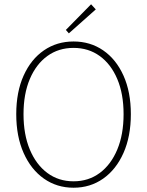

<svg xmlns="http://www.w3.org/2000/svg" viewBox="-20 -866 688 898"><path d="M324 12Q246 12 185.5 -30.5Q125 -73 90.5 -150.5Q56 -228 56 -332Q56 -436 90.5 -512.5Q125 -589 185.5 -630.5Q246 -672 324 -672Q402 -672 462.5 -630.5Q523 -589 557.5 -512.5Q592 -436 592 -332Q592 -228 557.5 -150.5Q523 -73 462.5 -30.5Q402 12 324 12ZM324 -18Q394 -18 446.5 -57Q499 -96 528.5 -166.5Q558 -237 558 -332Q558 -427 528.5 -496.5Q499 -566 446.5 -604Q394 -642 324 -642Q254 -642 201.5 -604Q149 -566 119.5 -496.5Q90 -427 90 -332Q90 -237 119.5 -166.5Q149 -96 201.5 -57Q254 -18 324 -18ZM302 -710 288 -726 406 -846 428 -822Z"/></svg>

Font: Assistant ExtraLight
Style: Regular
Weight: 200
Designer: Hebrew By Ben Nathan, Latin by Paul Hunt
Version: Version 3.000